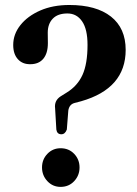

<svg xmlns="http://www.w3.org/2000/svg" viewBox="-20 -740 548 770"><path d="M201 -305.5Q197 -336.5 223 -353.5L247 -368.5Q290.5 -395 310.8 -439.5Q331 -484 331 -560Q331 -623 309.2 -654.5Q287.5 -686 250.5 -686Q211.5 -686 191.5 -665Q171.5 -644 171.5 -609L172 -567Q172 -526.5 153.8 -504.5Q135.5 -482.5 101.5 -482.5Q70.5 -482 51.8 -502.5Q33 -523 33 -559.5Q33 -603 61.8 -639.2Q90.5 -675.5 141.2 -697.8Q192 -720 258 -720Q366 -720 425 -673.5Q484 -627 484 -540Q484 -385 305.5 -334L279 -327Q258 -321.5 254 -297L248 -220.5Q241 -201.5 226 -201.5Q209 -201.5 206 -220ZM223 9.5Q191.5 9.5 170 -13.5Q148.5 -36.5 148.5 -68.5Q148.5 -100.5 170 -123Q191.5 -145.5 223 -145.5Q256 -145.5 277.5 -123Q299 -100.5 299 -68.5Q299 -36.5 277.5 -13.5Q256 9.5 223 9.5Z"/></svg>

Font: Fraunces 144pt S050 SemiBold
Style: Regular
Weight: 600
Version: Version 1.000; ttfautohint (v1.8.3)